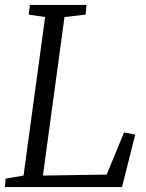

<svg xmlns="http://www.w3.org/2000/svg" viewBox="-20 -763 594 783"><path d="M0 0 3 -34.5 76 -47 164 -693.5 97 -703.5 102 -743H332.5L329.5 -703.5L243 -693.5L155 -47L415 -51L486 -223L531.5 -214L477.5 0Z"/></svg>

Font: Merriweather 20pt Light
Style: Italic
Weight: 300
Italic angle: -7.8°
Version: Version 2.101